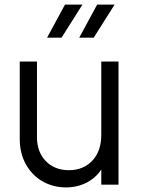

<svg xmlns="http://www.w3.org/2000/svg" viewBox="-20 -804 613 836"><path d="M66 -198V-536H141V-207Q141 -142 179.5 -102.5Q218 -63 280 -63Q343 -63 382 -104.5Q421 -146 421 -217V-536H496V0H421V-66Q397 -29 356.5 -8.5Q316 12 267 12Q211 12 165 -14.5Q119 -41 92.5 -89Q66 -137 66 -198ZM263 -784H339L248 -640H185ZM403 -784H479L388 -640H325Z"/></svg>

Font: Evergrow Sans 
Style: Regular
Weight: 400
Foundry: 10Web
Version: Version 1.000